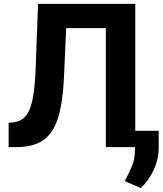

<svg xmlns="http://www.w3.org/2000/svg" viewBox="-20 -747 826 975"><path d="M23.8 0V-123.6L44.4 -125.4Q84.5 -128.9 108.8 -155.9Q133.2 -182.9 145.4 -242.7Q157.7 -302.6 161.2 -403.8L173.3 -727.3H666.9V0H517.4V-604H316.1L304.7 -350.9Q299 -229 275.7 -151.5Q252.5 -73.9 201.9 -36.9Q151.3 0 63.6 0ZM785.9 -82.7V2.1Q786.2 60.4 760.7 115.6Q735.1 170.8 694.6 208.1L614 172.6Q616.5 167.6 619 162.6Q621.4 157.7 623.9 152.7Q639.2 123.6 652.3 90.7Q665.5 57.9 665.1 11V-82.7Z"/></svg>

Font: Inter Zeller
Style: Bold
Weight: 700
Designer: Rasmus Andersson; Joe Bland
Foundry: zeller
Version: Version 3.015;git-dec3a8cb1